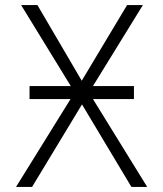

<svg xmlns="http://www.w3.org/2000/svg" viewBox="-20 -734 640 754"><path d="M43 0 257 -345H96V-396H258L63 -714H127L301 -417L479 -714H541L345 -396H506V-345H345L558 0H496L302 -324L106 0Z"/></svg>

Font: Noto Sans Mono Light
Style: Regular
Weight: 300
Designer: Monotype Design Team
Foundry: Monotype Imaging Inc.
Version: Version 2.014; ttfautohint (v1.8.4.7-5d5b)